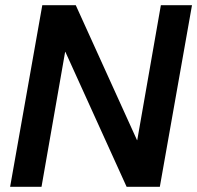

<svg xmlns="http://www.w3.org/2000/svg" viewBox="-20 -720 760 740"><path d="M19 0 143 -700H272L508 -180H509L600 -700H720L596 0H468L232 -520H231L140 0Z"/></svg>

Font: DM Sans 28pt SemiBold
Style: Italic
Weight: 600
Italic angle: -10°
Version: Version 4.004;gftools[0.9.30]